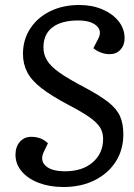

<svg xmlns="http://www.w3.org/2000/svg" viewBox="-20 -735 537 769"><path d="M474 -197Q474 -135 443.5 -87.5Q413 -40 359 -13Q305 14 234 14Q179 14 135.5 -2.5Q92 -19 67 -48.5Q42 -78 42 -115Q42 -147 59.5 -167Q77 -187 105 -187Q146 -187 172 -161L156 -128Q139 -93 162.5 -71Q186 -49 241 -49Q310 -49 351.5 -85Q393 -121 393 -179Q393 -204 381 -224Q369 -244 338.5 -265.5Q308 -287 254 -315Q186 -351 146 -382Q106 -413 89 -446Q72 -479 72 -519Q72 -576 101 -620.5Q130 -665 181 -690Q232 -715 298 -715Q349 -715 390 -697.5Q431 -680 455 -650Q479 -620 479 -582Q479 -554 462.5 -536Q446 -518 419 -518Q401 -518 383 -525Q365 -532 354 -542L373 -579Q390 -611 366.5 -632Q343 -653 293 -653Q226 -653 190 -625.5Q154 -598 154 -545Q154 -517 168.5 -493Q183 -469 218.5 -444Q254 -419 317 -386Q379 -353 413 -326.5Q447 -300 460.5 -270Q474 -240 474 -197Z"/></svg>

Font: Literata 12pt
Style: Italic
Weight: 400
Italic angle: -2°
Designer: Latin by Veronika Burian and Jose Scaglione. Greek by Irene Vlachou. Cyrillic by Vera Evstafieva
Foundry: TypeTogether
Version: Version 3.002